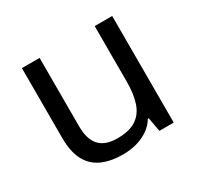

<svg xmlns="http://www.w3.org/2000/svg" viewBox="-122 -681 863 836"><g transform="rotate(-30 309.0 -263.0)"><path d="M533 -536V0H461L448 -71H444Q427 -43 400 -25Q373 -7 341 1.5Q309 10 274 10Q210 10 166.5 -10.5Q123 -31 101 -74Q79 -117 79 -185V-536H168V-191Q168 -127 197 -95Q226 -63 287 -63Q347 -63 381.5 -85.5Q416 -108 430.5 -151.5Q445 -195 445 -257V-536Z"/></g></svg>

Font: utelugu85
Style: Book
Weight: 400
Designer: Jelle Bosma - Monotype Design Team
Foundry: Monotype Imaging Inc.
Version: Version 2.003